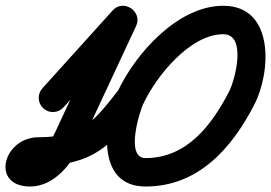

<svg xmlns="http://www.w3.org/2000/svg" viewBox="-84 -612 964 682"><path d="M70.2 -227C90.9 -208.3 122.8 -209.9 141.5 -230.6C224.7 -322.8 307.9 -415 391.1 -507.1C410.3 -528.4 395.6 -555.2 373 -570.1C350.4 -585.1 320 -588.3 307.8 -562.3C243 -423.3 178.2 -284.3 113.4 -145.3C99.4 -115.3 62.6 -50.5 23 -50.5C13.3 -50.5 28.4 -46 32.6 -36.7C34.6 -32.5 35.3 -28.5 35.2 -23.8C35 -8.9 35 -23.5 53 -23.5C247.4 -23.5 311.8 -96.1 418.8 -233.4C436 -255.4 432 -287.2 410 -304.3C388 -321.5 356.3 -317.5 339.2 -295.5C254 -186.3 210.8 -124.5 53 -124.5C-72.8 -124.5 -119.2 50.5 23 50.5C109.6 50.5 171.8 -31.5 205 -102.7C269.8 -241.6 334.6 -380.6 399.4 -519.6C411.5 -545.6 400.3 -570 381.2 -582.6C362.2 -595.3 335.3 -596.1 316.1 -574.8C232.9 -482.6 149.7 -390.5 66.5 -298.3C47.8 -277.6 49.5 -245.7 70.2 -227ZM332.9 -285C284.8 -177.3 254.9 50.5 433 50.5C621.3 50.5 740.2 -86.4 819.9 -241.4C878.7 -355.7 892.2 -591.5 709 -591.5C548.1 -591.5 397.2 -422.3 334.2 -287.4C322.4 -262.1 333.4 -232 358.6 -220.2C383.9 -208.4 414 -219.4 425.8 -244.6C470.8 -341.2 591.4 -490.5 709 -490.5C793.8 -490.5 751 -328.3 730.1 -287.6C668.7 -168.3 580.2 -50.5 433 -50.5C360.6 -50.5 410.8 -211.7 425.1 -243.9C436.5 -269.4 425 -299.2 399.6 -310.6C374.1 -322 344.2 -310.5 332.9 -285Z"/></svg>

Font: FRB American Cursive Guidelines Ultra
Style: Bold Italic
Weight: 1000
Italic angle: -25°
Version: Version 2.0;Modular Font Editor K font №1